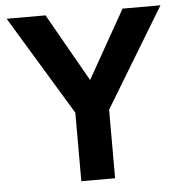

<svg xmlns="http://www.w3.org/2000/svg" viewBox="-51 -738 744 787"><g transform="rotate(-5 321.5 -345.0)"><path d="M5 -690H165L324 -410L482 -690H638L391 -282V0H252V-282Z"/></g></svg>

Font: Radio Canada SemiBold
Style: Regular
Weight: 600
Designer: Charles Daoud, Etienne Aubert Bonn, Alexandre Saumier Demers, Jacques Le Bailly
Foundry: Radio-Canada
Version: Version 2.104; ttfautohint (v1.8.4.7-5d5b);gftools[0.9.28.de